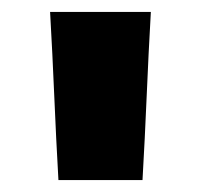

<svg xmlns="http://www.w3.org/2000/svg" viewBox="-20 -700 337 322"><path d="M78 -398Q74 -468 71 -539Q68 -610 64 -680Q106 -680 148.5 -680Q191 -680 233 -680Q229 -610 226 -539Q223 -468 219 -398Q184 -398 148.5 -398Q113 -398 78 -398Z"/></svg>

Font: Tilt Warp
Style: Regular
Weight: 400
Designer: Andy Clymer
Foundry: Andy Clymer
Version: Version 1.000